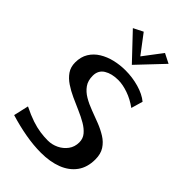

<svg xmlns="http://www.w3.org/2000/svg" viewBox="-300 -1144 1266 1266"><g transform="rotate(45 333.5 -511.0)"><path d="M340.2 11Q271.5 11 195.2 -2.5Q119 -16 40.5 -40L64.5 -145Q120.2 -117.5 163.4 -103.1Q206.5 -88.8 243.5 -83.5Q280.5 -78.2 316 -78.2Q354.5 -78.2 390.1 -95.2Q425.8 -112.2 448.8 -143.4Q471.8 -174.5 471.8 -217Q471.8 -251.8 450.4 -277.5Q429 -303.2 394 -323.6Q359 -344 317.2 -361.9Q275.5 -379.8 233.8 -398.9Q192 -418 157 -441.5Q122 -465 100.6 -496Q79.2 -527 79.2 -570Q79.2 -622 102.2 -659.5Q125.2 -697 164.4 -721Q203.5 -745 252 -756.5Q300.5 -768 351.8 -768Q416.5 -768 477.5 -750.5Q538.5 -733 577.2 -701L553.5 -619.5Q506.2 -654 455.6 -671.6Q405 -689.2 363.2 -689.2Q302.5 -689.2 263.1 -665Q223.8 -640.8 223.2 -591Q223 -544.2 244.8 -513.8Q266.5 -483.2 302.4 -462.1Q338.2 -441 381.4 -425.1Q424.5 -409.2 467.2 -392.5Q510 -375.8 546.1 -353.2Q582.2 -330.8 604.2 -296.8Q626.2 -262.8 626.2 -212Q626.2 -138 590.2 -88.5Q554.2 -39 490.1 -14Q426 11 340.2 11ZM255.8 -1033 367.5 -885.5 355 -823 188.5 -999ZM454.2 -1033 521.5 -999 355 -823 342.5 -885.5Z"/></g></svg>

Font: Marhey Light
Style: Regular
Weight: 300
Designer: Nur Syamsi & Bustanul Arifin
Foundry: Namelatype
Version: Version 1.000